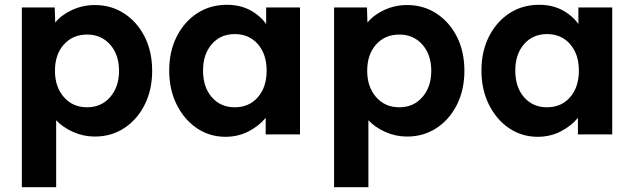

<svg xmlns="http://www.w3.org/2000/svg" viewBox="-20 -560 2642 800"><path d="M71 220V-529H208L210 -466Q236 -498 280.5 -518.5Q325 -539 375 -539Q444 -539 498 -503.5Q552 -468 583 -406.5Q614 -345 614 -265Q614 -186 583 -124Q552 -62 498 -26.5Q444 9 375 9Q328 9 285 -10Q242 -29 214 -59V220ZM343 -113Q402 -113 439 -155.5Q476 -198 476 -265Q476 -332 439 -374Q402 -416 343 -416Q283 -416 246 -374.5Q209 -333 209 -265Q209 -198 246 -155.5Q283 -113 343 -113Z M919 10Q853 10 800 -26Q747 -62 716 -124.5Q685 -187 685 -266Q685 -346 716.5 -408Q748 -470 802 -505Q856 -540 925 -540Q980 -540 1021.5 -518Q1063 -496 1089 -460V-529H1230V0H1087V-69Q1059 -35 1015.5 -12.5Q972 10 919 10ZM958 -113Q1018 -113 1054.5 -155Q1091 -197 1091 -266Q1091 -334 1054.5 -376Q1018 -418 958 -418Q899 -418 862.5 -376Q826 -334 826 -266Q826 -197 862.5 -155Q899 -113 958 -113Z M1372 220V-529H1509L1511 -466Q1537 -498 1581.5 -518.5Q1626 -539 1676 -539Q1745 -539 1799 -503.5Q1853 -468 1884 -406.5Q1915 -345 1915 -265Q1915 -186 1884 -124Q1853 -62 1799 -26.5Q1745 9 1676 9Q1629 9 1586 -10Q1543 -29 1515 -59V220ZM1644 -113Q1703 -113 1740 -155.5Q1777 -198 1777 -265Q1777 -332 1740 -374Q1703 -416 1644 -416Q1584 -416 1547 -374.5Q1510 -333 1510 -265Q1510 -198 1547 -155.5Q1584 -113 1644 -113Z M2220 10Q2154 10 2101 -26Q2048 -62 2017 -124.5Q1986 -187 1986 -266Q1986 -346 2017.5 -408Q2049 -470 2103 -505Q2157 -540 2226 -540Q2281 -540 2322.5 -518Q2364 -496 2390 -460V-529H2531V0H2388V-69Q2360 -35 2316.5 -12.5Q2273 10 2220 10ZM2259 -113Q2319 -113 2355.5 -155Q2392 -197 2392 -266Q2392 -334 2355.5 -376Q2319 -418 2259 -418Q2200 -418 2163.5 -376Q2127 -334 2127 -266Q2127 -197 2163.5 -155Q2200 -113 2259 -113Z"/></svg>

Font: Lexend Deca SemiBold
Style: Regular
Weight: 600
Designer: Bonnie Shaver-Troup, Thomas Jockin
Foundry: Lexend
Version: Version 1.008; ttfautohint (v1.8.4.7-5d5b)